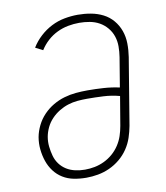

<svg xmlns="http://www.w3.org/2000/svg" viewBox="-84 -813 768 890"><g transform="rotate(-10 300.0 -367.5)"><path d="M251 8Q221 8 192.5 2.5Q164 -3 140.5 -17.5Q117 -32 100.5 -54Q84 -76 75 -102.5Q66 -129 63 -158Q60 -187 65 -216Q70 -243 83 -269.5Q96 -296 116.5 -317.5Q137 -339 162.5 -354Q188 -369 215.5 -377Q243 -385 270.5 -387.5Q298 -390 326 -390Q364 -390 402 -387.5Q440 -385 476 -377L499 -516Q503 -541 503 -566Q503 -591 495.5 -613.5Q488 -636 472.5 -654.5Q457 -673 436.5 -684.5Q416 -696 391.5 -700.5Q367 -705 342 -705Q316 -705 289.5 -700Q263 -695 238 -683Q213 -671 192 -652Q171 -633 156 -609L121 -627Q138 -655 163 -678Q188 -701 217.5 -716Q247 -731 279 -737Q311 -743 342 -743Q373 -743 403.5 -737.5Q434 -732 460.5 -718.5Q487 -705 506 -682.5Q525 -660 535 -632Q545 -604 545.5 -572.5Q546 -541 541 -509L489 -194Q484 -167 475 -140Q466 -113 449.5 -88.5Q433 -64 410 -45Q387 -26 360.5 -14Q334 -2 306 3Q278 8 251 8ZM251 -30Q274 -30 297 -34.5Q320 -39 342 -49.5Q364 -60 382.5 -76Q401 -92 414.5 -112.5Q428 -133 435.5 -155.5Q443 -178 447 -201L470 -338Q433 -348 394 -350Q355 -352 316 -352Q294 -352 271.5 -350Q249 -348 227 -341Q205 -334 184.5 -321.5Q164 -309 147.5 -291.5Q131 -274 121 -253Q111 -232 107 -210Q103 -187 105.5 -164Q108 -141 114 -119.5Q120 -98 133 -80.5Q146 -63 164.5 -51.5Q183 -40 205.5 -35Q228 -30 251 -30Z"/></g></svg>

Font: Iosevka SS04 XLt Ex
Style: Italic
Weight: 200
Width: 7
Italic angle: -9°
Monospace: yes
Designer: Belleve Invis
Foundry: Belleve Invis
Version: Version 19.0.0; ttfautohint (v1.8.4)